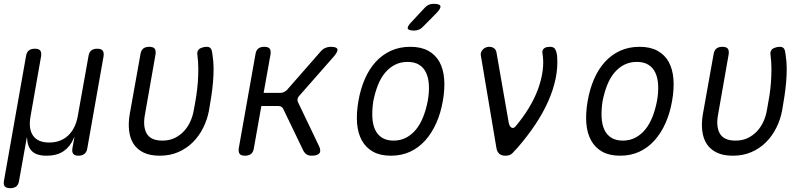

<svg xmlns="http://www.w3.org/2000/svg" viewBox="-28 -805 4248 1005"><path d="M25 180Q5 180 -3 170.5Q-11 161 -7 140L108 -510Q111 -531 122.5 -540.5Q134 -550 154.5 -550Q175 -550 182.5 -540.5Q190 -531 187 -510L132 -197Q120 -131 145 -95Q170 -59 229.5 -59Q289 -59 328 -95Q367 -131 379 -197L435 -510Q438 -531 449.5 -540.5Q461 -550 481 -550Q501 -550 509 -540.5Q517 -531 514 -510L429 -29Q426 -9 414 0.5Q402 10 382.5 10Q363 10 355.5 0.5Q348 -9 351 -29L360 -78Q362 -88 361 -88Q361 -88 361 -88Q360 -88 357 -79Q339 -37 304.5 -13.5Q270 10 216.5 10Q163 10 139.5 -13.5Q116 -37 114 -79L113 -88L111 -78L72 140Q69 161 57.5 170.5Q46 180 25 180Z M707 -520Q710 -541 721.5 -550.5Q733 -560 753 -560Q774 -560 781.5 -550.5Q789 -541 786 -520L731 -207Q725 -176 727 -151Q729 -126 739 -107.5Q749 -89 769.5 -79Q790 -69 822 -69Q858 -69 886 -82.5Q914 -96 934.5 -118Q955 -140 968 -168.5Q981 -197 986 -227Q994 -268 999.5 -304Q1005 -340 1007.5 -375Q1010 -410 1010 -445.5Q1010 -481 1005 -520Q1005 -523 1004.5 -526Q1004 -529 1005 -531Q1008 -547 1023.5 -553.5Q1039 -560 1052 -560Q1063 -560 1068.5 -557Q1074 -554 1077 -548.5Q1080 -543 1081.5 -536Q1083 -529 1084 -520Q1090 -482 1090 -446.5Q1090 -411 1087 -375.5Q1084 -340 1078.5 -303.5Q1073 -267 1066 -227Q1057 -179 1035.5 -136Q1014 -93 981.5 -60.5Q949 -28 905.5 -9Q862 10 808 10Q758 10 724.5 -6Q691 -22 672 -50.5Q653 -79 648 -119.5Q643 -160 651 -207Z M1254 10Q1234 10 1226.5 0.5Q1219 -9 1222 -30L1309 -520Q1312 -541 1323.5 -550.5Q1335 -560 1355 -560Q1376 -560 1383.5 -550.5Q1391 -541 1388 -520L1352 -319H1441Q1450 -319 1458 -323Q1466 -327 1474 -334L1650 -535Q1661 -548 1674.5 -554Q1688 -560 1703 -560Q1734 -560 1738 -548Q1742 -536 1720 -510L1538 -303Q1531 -296 1529.5 -288Q1528 -280 1531 -272L1641 -42Q1654 -16 1644 -3Q1634 10 1603 10Q1588 10 1577.5 3.5Q1567 -3 1560 -16L1455 -234Q1451 -242 1445 -246Q1439 -250 1429 -250H1340L1301 -30Q1298 -9 1286.5 0.5Q1275 10 1254 10Z M2018 10Q1962 10 1924.5 -11Q1887 -32 1866 -70Q1845 -108 1841 -160.5Q1837 -213 1848 -276Q1859 -339 1881.5 -391Q1904 -443 1938 -480.5Q1972 -518 2017.5 -539Q2063 -560 2120 -560Q2176 -560 2214 -539Q2252 -518 2272.5 -480.5Q2293 -443 2297 -391Q2301 -339 2290 -277Q2279 -213 2255.5 -160.5Q2232 -108 2198 -70Q2164 -32 2119 -11Q2074 10 2018 10ZM2032 -69Q2068 -69 2097 -84Q2126 -99 2148.5 -126Q2171 -153 2186.5 -191.5Q2202 -230 2211 -277Q2219 -322 2217 -359.5Q2215 -397 2202.5 -424Q2190 -451 2166 -466Q2142 -481 2105 -481Q2069 -481 2039.5 -466Q2010 -451 1987.5 -424Q1965 -397 1950 -359Q1935 -321 1926 -275Q1919 -229 1921 -191Q1923 -153 1935.5 -126Q1948 -99 1972 -84Q1996 -69 2032 -69ZM2188 -667Q2177 -655 2165 -650Q2153 -645 2139 -645Q2110 -645 2106.5 -655.5Q2103 -666 2125 -689L2192 -761Q2202 -773 2214.5 -779Q2227 -785 2242 -785Q2273 -785 2277 -773.5Q2281 -762 2258 -738Z M2570 -33 2489 -514Q2487 -523 2490 -531Q2493 -539 2499 -545.5Q2505 -552 2513.5 -556Q2522 -560 2532 -560Q2548 -560 2558.5 -552Q2569 -544 2571 -529L2635 -162Q2639 -143 2649.5 -137Q2660 -131 2671 -144Q2709 -189 2739 -238Q2769 -287 2787.5 -336.5Q2806 -386 2812.5 -435Q2819 -484 2811 -529Q2810 -537 2813 -543Q2816 -549 2821.5 -553Q2827 -557 2835 -558.5Q2843 -560 2851 -560Q2872 -560 2879 -546Q2886 -532 2888 -514Q2893 -455 2880.5 -394.5Q2868 -334 2841 -273.5Q2814 -213 2773.5 -152.5Q2733 -92 2682 -33Q2666 -15 2653.5 -2.5Q2641 10 2618 10Q2596 10 2584.5 -1Q2573 -12 2570 -33Z M3218 10Q3162 10 3124.5 -11Q3087 -32 3066 -70Q3045 -108 3041 -160.5Q3037 -213 3048 -276Q3059 -339 3081.5 -391Q3104 -443 3138 -480.5Q3172 -518 3217.5 -539Q3263 -560 3320 -560Q3376 -560 3414 -539Q3452 -518 3472.5 -480.5Q3493 -443 3497 -391Q3501 -339 3490 -277Q3479 -213 3455.5 -160.5Q3432 -108 3398 -70Q3364 -32 3319 -11Q3274 10 3218 10ZM3232 -69Q3268 -69 3297 -84Q3326 -99 3348.5 -126Q3371 -153 3386.5 -191.5Q3402 -230 3411 -277Q3419 -322 3417 -359.5Q3415 -397 3402.5 -424Q3390 -451 3366 -466Q3342 -481 3305 -481Q3269 -481 3239.5 -466Q3210 -451 3187.5 -424Q3165 -397 3150 -359Q3135 -321 3126 -275Q3119 -229 3121 -191Q3123 -153 3135.5 -126Q3148 -99 3172 -84Q3196 -69 3232 -69Z M3707 -520Q3710 -541 3721.5 -550.5Q3733 -560 3753 -560Q3774 -560 3781.5 -550.5Q3789 -541 3786 -520L3731 -207Q3725 -176 3727 -151Q3729 -126 3739 -107.5Q3749 -89 3769.5 -79Q3790 -69 3822 -69Q3858 -69 3886 -82.5Q3914 -96 3934.5 -118Q3955 -140 3968 -168.5Q3981 -197 3986 -227Q3994 -268 3999.5 -304Q4005 -340 4007.5 -375Q4010 -410 4010 -445.5Q4010 -481 4005 -520Q4005 -523 4004.5 -526Q4004 -529 4005 -531Q4008 -547 4023.5 -553.5Q4039 -560 4052 -560Q4063 -560 4068.5 -557Q4074 -554 4077 -548.5Q4080 -543 4081.5 -536Q4083 -529 4084 -520Q4090 -482 4090 -446.5Q4090 -411 4087 -375.5Q4084 -340 4078.5 -303.5Q4073 -267 4066 -227Q4057 -179 4035.5 -136Q4014 -93 3981.5 -60.5Q3949 -28 3905.5 -9Q3862 10 3808 10Q3758 10 3724.5 -6Q3691 -22 3672 -50.5Q3653 -79 3648 -119.5Q3643 -160 3651 -207Z"/></svg>

Font: Maple Mono Light
Style: Italic
Weight: 300
Italic angle: -10°
Monospace: yes
Designer: subframe7536
Version: Version 7.000